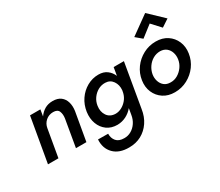

<svg xmlns="http://www.w3.org/2000/svg" viewBox="-160 -1112 1965 1718"><g transform="rotate(-30 822.5 -252.5)"><path d="M375 -280Q381 -321 368.5 -351.5Q356 -382 311 -382Q266 -382 234 -354Q202 -326 195 -283L146 0H38L118 -460H225L214 -393Q239 -429 274 -449.5Q309 -470 356 -470Q408 -470 439 -446Q470 -422 481.5 -381.5Q493 -341 486 -293L435 0H327Z M537 31 641 32Q640 78 666 108.5Q692 139 747 139Q785 140 818.5 121Q852 102 875 68Q898 34 905 -10L916 -74Q886 -38 845 -17Q804 4 755 5Q692 5 648 -27Q604 -59 584 -113Q564 -167 573 -233Q583 -301 619.5 -354.5Q656 -408 711 -439Q766 -470 829 -470Q882 -470 916.5 -444Q951 -418 968 -377L982 -460H1088L1011 -10Q1000 64 963 118.5Q926 173 870.5 203Q815 233 745 233Q642 234 586.5 177.5Q531 121 537 31ZM684 -232Q675 -174 703.5 -132Q732 -90 790 -89Q822 -89 853 -105.5Q884 -122 907.5 -150.5Q931 -179 940 -216L945 -242Q950 -296 922.5 -335.5Q895 -375 845 -376Q805 -377 771 -358Q737 -339 713.5 -306Q690 -273 684 -232Z M1456 -636 1340 -546 1276 -600 1468 -738 1617 -596 1540 -545ZM1142 -230Q1152 -298 1191.5 -352Q1231 -406 1291 -438Q1351 -470 1421 -470Q1490 -470 1539 -437.5Q1588 -405 1611.5 -350.5Q1635 -296 1625 -230Q1615 -162 1575.5 -108Q1536 -54 1476 -22Q1416 10 1346 10Q1277 10 1228 -22.5Q1179 -55 1155.5 -109.5Q1132 -164 1142 -230ZM1251 -230Q1245 -193 1255.5 -160Q1266 -127 1291 -106.5Q1316 -86 1356 -86Q1395 -85 1429 -105Q1463 -125 1486.5 -158Q1510 -191 1516 -230Q1522 -267 1511.5 -300Q1501 -333 1476 -353.5Q1451 -374 1412 -375Q1372 -375 1338 -355.5Q1304 -336 1281 -302.5Q1258 -269 1251 -230Z"/></g></svg>

Font: Jost* Medium
Style: Italic
Weight: 500
Italic angle: -10°
Version: Version 3.7